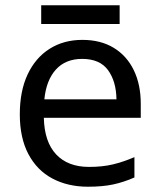

<svg xmlns="http://www.w3.org/2000/svg" viewBox="-20 -697 604 727"><path d="M292 -546Q361 -546 410.5 -516Q460 -486 486.5 -431.5Q513 -377 513 -304V-251H146Q148 -160 192.5 -112.5Q237 -65 317 -65Q368 -65 407.5 -74.5Q447 -84 489 -102V-25Q448 -7 408 1.5Q368 10 313 10Q237 10 178.5 -21Q120 -52 87.5 -113.5Q55 -175 55 -264Q55 -352 84.5 -415Q114 -478 167.5 -512Q221 -546 292 -546ZM291 -474Q228 -474 191.5 -433.5Q155 -393 148 -321H421Q420 -389 389 -431.5Q358 -474 291 -474ZM433 -677V-606H136V-677Z"/></svg>

Font: Noto Sans Palmyrene
Style: Regular
Weight: 400
Designer: Monotype Design Team
Foundry: Monotype Imaging Inc.
Version: Version 2.001; ttfautohint (v1.8.4.7-5d5b)